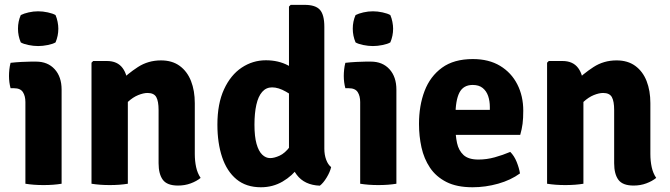

<svg xmlns="http://www.w3.org/2000/svg" viewBox="-20 -756 2756 790"><path d="M233.5 0Q200.5 5.5 159 5.5Q118.5 5.5 84.5 0V-336Q84.5 -361 74.2 -377Q64 -393 37.5 -393H23.5Q17 -417.5 17 -443.5Q17 -456 18.5 -470.2Q20 -484.5 23.5 -497.5Q45.5 -500 68.8 -501.2Q92 -502.5 107.5 -502.5H128.5Q176.5 -502.5 205 -471.2Q233.5 -440 233.5 -387ZM54 -638Q54 -668 65.5 -694Q78 -700.5 97.8 -705Q117.5 -709.5 137 -709.5Q156 -709.5 176.8 -705Q197.5 -700.5 208.5 -694Q214 -681.5 217 -666.2Q220 -651 220 -638Q220 -608.5 208.5 -581.5Q197.5 -575 176.8 -570.8Q156 -566.5 137 -566.5Q117.5 -566.5 97 -570.8Q76.5 -575 65.5 -581.5Q54 -608.5 54 -638Z M420 -505Q463 -505 484.5 -476Q506 -447 506 -397V0Q473 5.5 431.5 5.5Q391 5.5 356.5 0V-498L363.5 -505ZM781.5 -122.5Q781.5 -93.5 787 -68.2Q792.5 -43 805.5 -24Q789 -10.5 764.8 -1.5Q740.5 7.5 712.5 7.5Q667.5 7.5 650 -16.2Q632.5 -40 632.5 -84.5V-303.5Q632.5 -339.5 623 -356.5Q613.5 -373.5 587 -373.5Q570.5 -373.5 548.8 -364.8Q527 -356 506.2 -336.8Q485.5 -317.5 470 -286V-417.5Q505 -452.5 547.2 -480Q589.5 -507.5 642.5 -507.5Q688.5 -507.5 719.5 -484.8Q750.5 -462 766 -422.5Q781.5 -383 781.5 -331.5Z M1314.5 -144Q1314.5 -119.5 1322 -99Q1329.5 -78.5 1342.5 -68.5Q1338 -48.5 1324.2 -25.8Q1310.5 -3 1296 8Q1232.5 5.5 1200.8 -37Q1169 -79.5 1169 -140V-729L1176 -736H1233.5Q1278 -736 1296.2 -715.8Q1314.5 -695.5 1314.5 -645.5ZM874.5 -243Q874.5 -329.5 901.8 -388.5Q929 -447.5 974.5 -477.8Q1020 -508 1074 -508Q1125.5 -508 1165.5 -486.8Q1205.5 -465.5 1239 -444.5L1216 -338Q1187 -361.5 1156.2 -379Q1125.5 -396.5 1099.5 -396.5Q1075 -396.5 1058.8 -378Q1042.5 -359.5 1034.8 -325Q1027 -290.5 1027 -242.5Q1027 -194.5 1035.5 -164.2Q1044 -134 1058.8 -119.8Q1073.5 -105.5 1091.5 -105.5Q1108.5 -105.5 1130.5 -115.5Q1152.5 -125.5 1173.2 -153Q1194 -180.5 1207.5 -232.5L1240.5 -145.5Q1235.5 -106 1209.2 -69.2Q1183 -32.5 1142.8 -9Q1102.5 14.5 1053.5 14.5Q993 14.5 953.2 -18.2Q913.5 -51 894 -109.2Q874.5 -167.5 874.5 -243Z M1611 0Q1578 5.5 1536.5 5.5Q1496 5.5 1462 0V-336Q1462 -361 1451.8 -377Q1441.5 -393 1415 -393H1401Q1394.5 -417.5 1394.5 -443.5Q1394.5 -456 1396 -470.2Q1397.5 -484.5 1401 -497.5Q1423 -500 1446.2 -501.2Q1469.5 -502.5 1485 -502.5H1506Q1554 -502.5 1582.5 -471.2Q1611 -440 1611 -387ZM1431.5 -638Q1431.5 -668 1443 -694Q1455.5 -700.5 1475.2 -705Q1495 -709.5 1514.5 -709.5Q1533.5 -709.5 1554.2 -705Q1575 -700.5 1586 -694Q1591.5 -681.5 1594.5 -666.2Q1597.5 -651 1597.5 -638Q1597.5 -608.5 1586 -581.5Q1575 -575 1554.2 -570.8Q1533.5 -566.5 1514.5 -566.5Q1495 -566.5 1474.5 -570.8Q1454 -575 1443 -581.5Q1431.5 -608.5 1431.5 -638Z M1799 -201V-304H1995.5V-315.5Q1995.5 -340.5 1988.5 -361Q1981.5 -381.5 1966 -394Q1950.5 -406.5 1925 -406.5Q1886.5 -406.5 1870.2 -374.8Q1854 -343 1854 -279V-234Q1854 -198 1860.5 -167.5Q1867 -137 1887.2 -118.2Q1907.5 -99.5 1948.5 -99.5Q1982.5 -99.5 2015.8 -108.8Q2049 -118 2079.5 -131Q2096 -114.5 2106 -89.5Q2116 -64.5 2119.5 -42.5Q2082 -15 2029.8 -0.2Q1977.5 14.5 1924.5 14.5Q1859.5 14.5 1816.8 -7.2Q1774 -29 1749.2 -66Q1724.5 -103 1714.2 -149.5Q1704 -196 1704 -246Q1704 -321.5 1727 -381.8Q1750 -442 1798.8 -477.5Q1847.5 -513 1925.5 -513Q1991.5 -513 2037.8 -485Q2084 -457 2108.5 -409Q2133 -361 2133 -300.5Q2133 -268.5 2130.2 -247Q2127.5 -225.5 2120.5 -201Z M2294.5 -505Q2337.5 -505 2359 -476Q2380.5 -447 2380.5 -397V0Q2347.5 5.5 2306 5.5Q2265.5 5.5 2231 0V-498L2238 -505ZM2656 -122.5Q2656 -93.5 2661.5 -68.2Q2667 -43 2680 -24Q2663.5 -10.5 2639.2 -1.5Q2615 7.5 2587 7.5Q2542 7.5 2524.5 -16.2Q2507 -40 2507 -84.5V-303.5Q2507 -339.5 2497.5 -356.5Q2488 -373.5 2461.5 -373.5Q2445 -373.5 2423.2 -364.8Q2401.5 -356 2380.8 -336.8Q2360 -317.5 2344.5 -286V-417.5Q2379.5 -452.5 2421.8 -480Q2464 -507.5 2517 -507.5Q2563 -507.5 2594 -484.8Q2625 -462 2640.5 -422.5Q2656 -383 2656 -331.5Z"/></svg>

Font: Signika Negative
Style: Bold
Weight: 700
Designer: Anna Giedry
Foundry: Anna Giedry
Version: Version 2.001